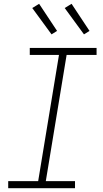

<svg xmlns="http://www.w3.org/2000/svg" viewBox="-20 -986 540 1006"><path d="M23 0V-37H180L289 -698H136V-735H486V-698H329L220 -37H373V0ZM420 -806 319 -944 355 -966 449 -824ZM250 -806 149 -944 185 -966 279 -824Z"/></svg>

Font: Iosevka Curly Extralight
Style: Italic
Weight: 200
Italic angle: -9°
Monospace: yes
Designer: Belleve Invis
Foundry: Belleve Invis
Version: Version 22.1.2; ttfautohint (v1.8.4)